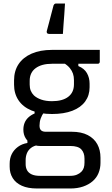

<svg xmlns="http://www.w3.org/2000/svg" viewBox="-20 -823 640 1093"><path d="M113 -85Q113 -106 120 -123.5Q127 -141 141.5 -154.5Q156 -168 177 -177V-202L230 -182Q218 -167 211.5 -148Q205 -129 205 -108Q205 -89 214 -81Q223 -73 240 -73H388Q443 -73 479.5 -54Q516 -35 534 -2Q552 31 552 75V104Q552 135 541 162Q530 189 507.5 208.5Q485 228 453 239Q421 250 380 250H191Q139 250 104.5 234.5Q70 219 52.5 191Q35 163 35 126V109Q35 78 47 54Q59 30 82 13Q105 -4 136 -9V-41L201 2Q173 6 156.5 19Q140 32 133 50Q126 68 126 88V112Q126 131 134 146Q142 161 160 169.5Q178 178 207 178H380Q402 178 417.5 171.5Q433 165 443 155Q453 145 457 132Q461 119 461 103V80Q461 47 443 27.5Q425 8 380 8H208Q182 8 160.5 -3.5Q139 -15 126 -36Q113 -57 113 -85ZM342 -465 426 -469V-447Q460 -433 475 -406.5Q490 -380 490 -347V-326Q490 -280 465 -245.5Q440 -211 392 -192.5Q344 -174 276 -174Q208 -174 159.5 -194Q111 -214 85.5 -252Q60 -290 60 -341V-365Q60 -419 85.5 -457.5Q111 -496 159.5 -517.5Q208 -539 276 -539Q344 -539 412.5 -539Q481 -539 548 -539Q548 -522 548 -505Q548 -488 548 -471Q548 -467 545 -463.5Q542 -460 537 -460Q494 -460 451.5 -460Q409 -460 366 -460Q323 -460 276 -460Q217 -460 183 -435Q149 -410 149 -363V-341Q149 -322 155 -307Q161 -292 173 -280Q189 -265 215 -256Q241 -247 276 -247Q336 -247 368.5 -272Q401 -297 401 -343V-367Q401 -387 395.5 -403.5Q390 -420 377.5 -435.5Q365 -451 342 -465ZM259 -630Q251 -630 248 -634.5Q245 -639 246 -645Q255 -678 260 -697.5Q265 -717 270.5 -738Q276 -759 285 -793Q287 -797 290 -800Q293 -803 300 -803Q314 -803 324.5 -803Q335 -803 350 -803Q348 -767 346 -740.5Q344 -714 342 -688.5Q340 -663 338 -630Q317 -630 299.5 -630Q282 -630 259 -630Z"/></svg>

Font: Rec Mono Linear
Style: Regular
Weight: 400
Monospace: yes
Version: Version 1.085; ttfautohint (v1.8.4.7-5d5b)